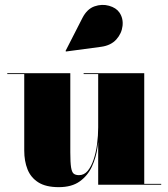

<svg xmlns="http://www.w3.org/2000/svg" viewBox="-20 -762 695 792"><path d="M222.5 10Q169 10 138 -9.8Q107 -29.5 93.5 -63.5Q80 -97.5 80 -141V-456.5H10V-460H270V-133.5Q270 -91.5 273.2 -71.5Q276.5 -51.5 284.2 -45.5Q292 -39.5 306 -39.5Q327 -39.5 341.8 -57.2Q356.5 -75 366.2 -104Q376 -133 380.5 -168Q385 -203 385 -237H388.5Q388.5 -198.5 382.5 -155.5Q376.5 -112.5 359.2 -75Q342 -37.5 309 -13.8Q276 10 222.5 10ZM385 0V-456.5H325V-460H575V-3.5H645V0ZM252 -549.5 250.5 -552 320 -688Q339 -725 369.8 -735.8Q400.5 -746.5 429.8 -738.2Q459 -730 472.5 -710.5Q489 -686.5 485.5 -655.2Q482 -624 459.8 -599.2Q437.5 -574.5 397.5 -569Z"/></svg>

Font: Bodoni Moda 48pt Black
Style: Regular
Weight: 900
Designer: Owen Earl
Foundry: indestructible type
Version: Version 2.004